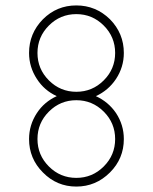

<svg xmlns="http://www.w3.org/2000/svg" viewBox="-20 -687 562 707"><path d="M407 -271Q436 -227 436 -175Q436 -103 385 -52Q333 0 261 0Q189 0 138 -52Q87 -103 87 -175Q87 -227 116 -271Q143 -312 189 -333Q143 -354 116 -396Q87 -440 87 -492Q87 -564 138 -616Q189 -667 261 -667Q333 -667 385 -616Q436 -564 436 -492Q436 -440 407 -396Q379 -354 333 -333Q379 -312 407 -271ZM160 -391Q202 -349 261 -349Q320 -349 362 -391Q404 -433 404 -492Q404 -551 362 -593Q320 -635 261 -635Q202 -635 160 -593Q118 -551 118 -492Q118 -433 160 -391ZM362 -74Q404 -116 404 -175Q404 -234 362 -276Q320 -318 261 -318Q202 -318 160 -276Q118 -234 118 -175Q118 -116 160 -74Q202 -32 261 -32Q320 -32 362 -74Z"/></svg>

Font: Zector
Style: Regular
Weight: 400
Designer: GGBot
Version: 0.72